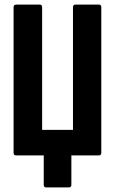

<svg xmlns="http://www.w3.org/2000/svg" viewBox="-20 -675 499 834"><path d="M181 139Q170 139 170 128V0H49Q39 0 39 -12V-643Q39 -655 50 -655H153Q163 -655 163 -643V-111H297V-643Q297 -655 307 -655H410Q420 -655 420 -643V-12Q420 0 410 0H290V128Q290 139 279 139Z"/></svg>

Font: Sofia Sans Extra Condensed ExtraBold
Style: Regular
Weight: 800
Designer: Botio Nikoltchev, Ani Petrova
Foundry: lettersoup
Version: Version 4.101; ttfautohint (v1.8.4.7-5d5b)